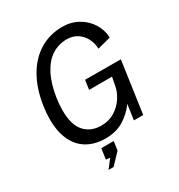

<svg xmlns="http://www.w3.org/2000/svg" viewBox="-214 -887 1141 1223"><g transform="rotate(-30 357.0 -275.5)"><path d="M425 -744.5Q488.5 -744.5 540 -715.8Q591.5 -687 621.8 -638.8Q652 -590.5 654 -534L556.5 -508.5Q555.5 -549.5 537.2 -584.5Q519 -619.5 486.5 -640.5Q454 -661.5 411 -661.5Q350 -661.5 300.5 -629.8Q251 -598 216.8 -532.2Q182.5 -466.5 168 -367.5Q161.5 -322 161.5 -282Q161.5 -176 206.5 -125.2Q251.5 -74.5 330 -74.5Q384 -74.5 426.8 -100.8Q469.5 -127 495.8 -166.8Q522 -206.5 529.5 -245.5L542 -311H373.5L383.5 -379.5L646 -378.5L592 0H523.5L539.5 -112Q500 -57.5 444 -23.8Q388 10 312 10Q233.5 10 177.5 -23Q121.5 -56 92.2 -119.5Q63 -183 63 -272.5Q63 -319 70 -365Q87 -483.5 135.8 -569Q184.5 -654.5 258.8 -699.5Q333 -744.5 425 -744.5ZM274 130 244 127.5 255 49.5H346.5L337 114.5L263 192.5H226Z"/></g></svg>

Font: 1883 Sans
Style: Italic
Weight: 400
Italic angle: -8°
Designer: 1883 Sans project is a fork of Public Sans.
Version: Version 1.009